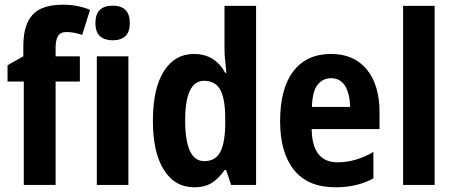

<svg xmlns="http://www.w3.org/2000/svg" viewBox="-20 -785 1931 815"><path d="M319 -439H216V0H81V-439H12V-508L79 -546V-586Q79 -655 99 -694Q119 -733 156 -749Q193 -765 244 -765Q281 -765 310.5 -759Q340 -753 362 -743L329 -637Q313 -642 297 -645.5Q281 -649 262 -649Q236 -649 226 -631.5Q216 -614 216 -583V-546H319Z M458 -761Q531 -761 531 -687Q531 -649 512 -631.5Q493 -614 458 -614Q424 -614 404.5 -631.5Q385 -649 385 -687Q385 -725 404 -743Q423 -761 458 -761ZM525 -546V0H391V-546Z M805 10Q722 10 675.5 -64Q629 -138 629 -273Q629 -409 675.5 -482.5Q722 -556 803 -556Q892 -556 936 -476H941Q939 -502 936 -526Q933 -550 933 -574V-760H1067V0H961L940 -63H933Q909 -28 879.5 -9Q850 10 805 10ZM847 -101Q894 -101 914.5 -139Q935 -177 936 -256V-283Q936 -364 915.5 -403Q895 -442 846 -442Q766 -442 766 -274Q766 -101 847 -101Z M1385 -556Q1483 -556 1537 -490Q1591 -424 1591 -309V-237H1303Q1305 -96 1413 -96Q1490 -96 1565 -140V-28Q1497 10 1404 10Q1287 10 1228 -63.5Q1169 -137 1169 -270Q1169 -410 1225.5 -483Q1282 -556 1385 -556ZM1385 -453Q1350 -453 1328 -425Q1306 -397 1304 -331H1466Q1465 -387 1445 -420Q1425 -453 1385 -453Z M1825 0H1691V-760H1825Z"/></svg>

Font: Noto Sans Tamil Condensed
Style: Bold
Weight: 700
Width: 3
Designer: Jelle Bosma - Monotype Design Team
Foundry: Monotype Imaging Inc.
Version: Version 2.004; ttfautohint (v1.8.4.7-5d5b)